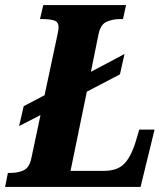

<svg xmlns="http://www.w3.org/2000/svg" viewBox="-41 -734 643 754"><path d="M-21 0 -10 -55H2Q29 -55 51.5 -65Q74 -75 82 -112L118 -282L34 -239L52 -317L134 -360L183 -590Q186 -603 187.5 -612Q189 -621 189 -627Q189 -648 172 -653.5Q155 -659 128 -659H116L129 -714H454L442 -659H430Q401 -659 377.5 -648.5Q354 -638 346 -600L316 -452L448 -522L430 -442L300 -374L236 -63H367Q418 -63 445 -89Q472 -115 491 -175L506 -225H566L511 0Z"/></svg>

Font: Noto Serif Condensed ExtraBold
Style: Italic
Weight: 800
Width: 3
Italic angle: -12°
Designer: Monotype Design Team
Foundry: Monotype Imaging Inc.
Version: Version 2.014; ttfautohint (v1.8.4.7-5d5b)